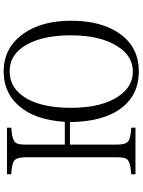

<svg xmlns="http://www.w3.org/2000/svg" viewBox="114 -922 772 1040"><g transform="rotate(-90 500.0 -402.0)"><path d="M236.8 -437H359.9Q370.1 -580.6 427.7 -661.1Q502.9 -768.1 632.8 -768.1Q762.7 -768.1 838.9 -659.2Q907.7 -560.1 907.7 -403.3Q907.7 -266.1 858.9 -174.3Q785.2 -36.1 632.8 -36.1Q484.9 -36.1 411.6 -166Q360.4 -258.8 358.9 -409.2H236.8V-154.3Q236.8 -106.9 254.9 -93.3Q272 -80.1 328.6 -77.1V-54.2H76.2V-77.1Q146 -81.5 159.2 -102.1Q168 -115.7 168 -154.3V-649.9Q168 -697.3 149.9 -710.9Q132.8 -724.1 76.2 -727.1V-750H328.6V-727.1Q258.8 -722.7 245.6 -701.2Q236.8 -687.5 236.8 -649.9ZM633.8 -735.8Q538.1 -735.8 483.9 -639.6Q436 -551.3 436 -404.3Q436 -263.7 481 -175.3Q536.6 -68.4 632.8 -68.4Q717.3 -68.4 769.5 -152.3Q828.6 -244.6 828.6 -403.3Q828.6 -550.3 780.8 -638.7Q728.5 -735.8 633.8 -735.8Z"/></g></svg>

Font: I.Ming
Style: Regular
Weight: 400
Designer: Ichiten Fonts Project
Version: Version 5.10 Mar 24, 2018